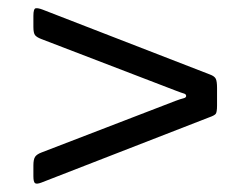

<svg xmlns="http://www.w3.org/2000/svg" viewBox="-20 -617 600 460"><path d="M402 -399.5 79 -523.5Q68.5 -527.5 64.2 -532.5Q60 -537.5 60 -552.5V-579Q60 -596.5 65.8 -597.2Q71.5 -598 82 -594L483 -438.5Q494 -434.5 497 -428.2Q500 -422 500 -406.5V-364.5Q500 -347.5 496.5 -343.8Q493 -340 481.5 -336L79 -179.5Q68.5 -175.5 64.2 -178Q60 -180.5 60 -195V-220.5Q60 -235.5 64.2 -241.5Q68.5 -247.5 79 -251.5L401 -375.5Q413 -380 419.5 -381.5Q426 -383 426 -387Q426 -391.5 420.5 -393Q415 -394.5 402 -399.5Z"/></svg>

Font: Besley* Narrow Medium
Style: Regular
Weight: 500
Width: 4
Designer: Owen Earl
Foundry: indestructible type*
Version: Version 3.000; ttfautohint (v1.8.3)